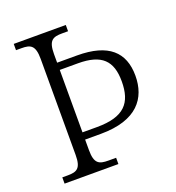

<svg xmlns="http://www.w3.org/2000/svg" viewBox="-130 -818 845 922"><g transform="rotate(-20 292.5 -357.0)"><path d="M43 0H318V-32H279C231 -32 208 -42 208 -111V-165H288C475 -165 540 -257 540 -371C540 -491 470 -558 310 -558H208V-602C208 -672 231 -682 279 -682H309V-714H43V-682H71C117 -682 140 -672 140 -602V-111C140 -42 117 -32 71 -32H43ZM282 -202H208V-521H301C422 -521 469 -473 469 -368C469 -258 422 -202 282 -202Z"/></g></svg>

Font: Noto Serif Lao Light
Style: Regular
Weight: 300
Designer: Monotype Design Team
Foundry: Monotype Imaging Inc.
Version: Version 2.003